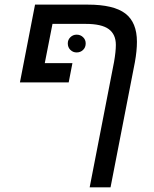

<svg xmlns="http://www.w3.org/2000/svg" viewBox="-20 -619 663 827"><path d="M456.1 188H366.2L471.2 -352.1Q479 -396.5 479 -425.8Q479 -471.2 448.2 -493.7Q417.5 -516.1 349.1 -516.1H206.1L172.9 -347.2H292L275.9 -264.2H65.9L130.9 -599.1H357.9Q469.7 -599.1 519.8 -560.8Q569.8 -522.5 569.8 -439Q569.8 -399.9 561 -351.1ZM272 -432.1Q272 -447.8 283.2 -458.7Q294.4 -469.7 310.1 -469.7Q326.7 -469.7 337.9 -458.7Q349.1 -447.8 349.1 -432.1Q349.1 -415 337.9 -404.1Q326.7 -393.1 310.1 -393.1Q294.4 -393.1 283.2 -404.1Q272 -415 272 -432.1Z"/></svg>

Font: Liberation Sans
Style: Italic
Weight: 400
Italic angle: -12°
Designer: Steve Matteson
Foundry: Ascender Corporation
Version: Version 2.1.5